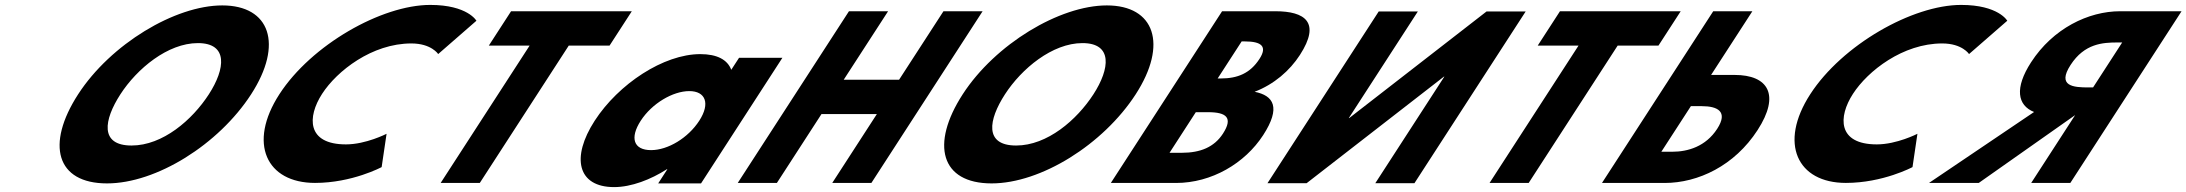

<svg xmlns="http://www.w3.org/2000/svg" viewBox="-20 -749 8928 784"><path d="M299 -363.9C166.4 -159.1 209.6 -0.1 417 -0.1C618.5 -0.1 872.7 -159.1 1005.4 -363.9C1138.1 -568.8 1082.4 -726.9 887.7 -726.9C694.8 -726.9 431.7 -568.8 299 -363.9ZM471.6 -363.9C539.3 -468.5 664.8 -573 788.1 -573C912.2 -573 900.6 -468.5 832.8 -363.9C765.1 -259.4 644.7 -154.8 517.2 -154.8C386.3 -154.8 403.9 -259.4 471.6 -363.9Z M1392.7 -159.4C1232 -159.4 1234.2 -271.6 1295.3 -365.9C1355.8 -459.4 1499.1 -571.6 1659.7 -571.6C1741.3 -571.6 1769.3 -528.3 1769.3 -528.3L1925.4 -664.3C1925.4 -664.3 1889.1 -728.9 1736.9 -728.9C1538 -728.9 1251.2 -565.7 1120.8 -364.2C990.8 -163.6 1068.1 -2.1 1266.2 -2.1C1418.3 -2.1 1538.4 -66.7 1538.4 -66.7L1558.5 -202.7C1558.5 -202.7 1474.3 -159.4 1392.7 -159.4Z M1976.1 -562.9H2142.7L1779.3 -1.9H1939.1L2302.5 -562.9H2469.1L2559.9 -703.1H2066.9Z M2408.3 -256C2311.2 -106 2337.8 15 2487.8 15C2557.8 15 2637.9 -16 2703.1 -58H2705.1L2667.5 0H2842.5L3174.8 -513H2997.8L2966 -464C2950.6 -505 2908.5 -528 2839.5 -528C2689.5 -528 2505.5 -406 2408.3 -256ZM2596.3 -256C2642.3 -327 2727.7 -377 2794.7 -377C2860.7 -377 2881.3 -327 2835.3 -256C2790 -186 2707.6 -136 2638.6 -136C2566.6 -136 2551 -186 2596.3 -256Z M3334.4 -283.2H3560.5L3378.3 -1.9H3538.1L3992.3 -703.1H3832.5L3651.3 -423.5H3425.2L3606.4 -703.1H3446.6L2992.4 -1.9H3152.2Z M3911 -363.9C3778.4 -159.1 3821.6 -0.1 4029 -0.1C4230.5 -0.1 4484.7 -159.1 4617.4 -363.9C4750.1 -568.8 4694.4 -726.9 4499.7 -726.9C4306.8 -726.9 4043.7 -568.8 3911 -363.9ZM4083.6 -363.9C4151.3 -468.5 4276.8 -573 4400.1 -573C4524.2 -573 4512.6 -468.5 4444.8 -363.9C4377.1 -259.4 4256.7 -154.8 4129.2 -154.8C3998.3 -154.8 4015.9 -259.4 4083.6 -363.9Z M4970.2 -703.1 4515.9 -1.9H4782C4927.3 -1.9 5063.2 -81.8 5138.1 -197.4C5211.3 -310.4 5180.7 -358.9 5103 -374.2C5182.4 -404.8 5246.2 -460 5288 -524.6C5374.5 -658.1 5308.5 -703.1 5187.8 -703.1ZM4952.1 -428.6 5050.1 -579.9H5062.9C5132.6 -579.9 5155.4 -558.6 5122.9 -508.5C5084.9 -449.8 5033.7 -428.6 4964.9 -428.6ZM4755.6 -125.1 4862.9 -290.9H4913.1C4988.7 -290.9 5015.5 -267.9 4973.7 -203.3C4937.9 -148.1 4881.4 -125.1 4805.7 -125.1Z M5877.7 -436.1H5876L5315.3 -0.9H5155.5L5609.7 -702.1H5769.5L5487.6 -266.9H5489.3L6050 -702.1H6209.8L5755.6 -0.9H5595.8Z M6259.1 -562.9H6425.7L6062.3 -1.9H6222.1L6585.5 -562.9H6752.1L6842.9 -703.1H6349.9Z M6521.4 -1.9 6975.7 -703.1H7135.5L6967 -443H7063C7199.9 -443 7250.4 -362.3 7156.8 -217.8C7062.7 -72.4 6914.1 -1.9 6777.3 -1.9ZM6884.4 -315.5 6763.8 -129.4H6808.9C6871.8 -129.4 6945 -150.6 6991.8 -222.9C7038.1 -294.3 6992.3 -315.5 6929.4 -315.5Z M7643.7 -159.4C7483 -159.4 7485.2 -271.6 7546.3 -365.9C7606.8 -459.4 7750.1 -571.6 7910.7 -571.6C7992.3 -571.6 8020.3 -528.3 8020.3 -528.3L8176.4 -664.3C8176.4 -664.3 8140.1 -728.9 7987.9 -728.9C7789 -728.9 7502.2 -565.7 7371.8 -364.2C7241.8 -163.6 7319.1 -2.1 7517.2 -2.1C7669.3 -2.1 7789.4 -66.7 7789.4 -66.7L7809.5 -202.7C7809.5 -202.7 7725.3 -159.4 7643.7 -159.4Z M8888 -703.1 8433.8 -1.9H8274L8453.5 -279L8059.8 -1.9H7856.6L8285.8 -291.7C8217.5 -318.9 8205.4 -389.5 8273.7 -494.9C8362.9 -632.6 8507.2 -703.1 8637.3 -703.1ZM8526.7 -392 8645.6 -575.6H8626.9C8566.6 -575.6 8491.6 -571.4 8434.9 -483.8C8378.2 -396.3 8447.6 -392 8508 -392Z"/></svg>

Font: Hussar
Style: BdWodka
Weight: 700
Foundry: Cannot Into Space Fonts
Version: Version 2.00